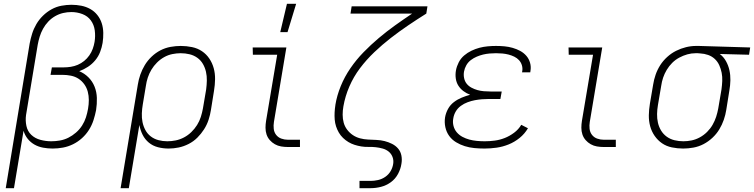

<svg xmlns="http://www.w3.org/2000/svg" viewBox="-20 -768 3940 1003"><path d="M10 215 135 -541Q140 -567 148 -592.5Q156 -618 170 -642Q184 -666 204.5 -686Q225 -706 249.5 -719.5Q274 -733 301 -738Q328 -743 353 -743Q380 -743 405 -738Q430 -733 451.5 -721Q473 -709 488.5 -689.5Q504 -670 511.5 -646.5Q519 -623 519.5 -596.5Q520 -570 516 -544Q512 -520 503 -496.5Q494 -473 477.5 -453Q461 -433 439.5 -419Q418 -405 394 -396Q421 -385 442 -364Q463 -343 474 -315.5Q485 -288 486 -256.5Q487 -225 482 -193Q477 -167 468.5 -140.5Q460 -114 445 -90Q430 -66 408.5 -46.5Q387 -27 361.5 -14.5Q336 -2 309 3Q282 8 255 8Q230 8 205.5 3.5Q181 -1 160.5 -12.5Q140 -24 125 -42.5Q110 -61 103 -85L53 215ZM248 -30Q270 -30 293 -34Q316 -38 337 -48.5Q358 -59 377 -75.5Q396 -92 409 -112.5Q422 -133 429 -155Q436 -177 440 -200Q444 -223 444 -245.5Q444 -268 438.5 -289Q433 -310 420.5 -327.5Q408 -345 390.5 -356.5Q373 -368 351 -372.5Q329 -377 306 -377H244L251 -416H313Q331 -416 350 -419Q369 -422 386.5 -429.5Q404 -437 419.5 -449.5Q435 -462 446.5 -478.5Q458 -495 464.5 -513Q471 -531 474 -549Q479 -580 475 -609.5Q471 -639 454.5 -661.5Q438 -684 410.5 -694.5Q383 -705 353 -705Q331 -705 309.5 -700Q288 -695 268 -683.5Q248 -672 232 -655Q216 -638 205 -618Q194 -598 187.5 -577Q181 -556 177 -534L116 -167Q112 -138 118 -110Q124 -82 143.5 -63.5Q163 -45 191 -37.5Q219 -30 248 -30Z M610 215 700 -326Q704 -352 713 -378Q722 -404 736.5 -428Q751 -452 772 -472Q793 -492 818 -505Q843 -518 870.5 -523Q898 -528 924 -528Q954 -528 983 -522Q1012 -516 1035 -500.5Q1058 -485 1073.5 -462Q1089 -439 1096.5 -411.5Q1104 -384 1103.5 -354Q1103 -324 1098 -294L1082 -194Q1078 -168 1069.5 -142Q1061 -116 1046 -92.5Q1031 -69 1011 -49Q991 -29 965.5 -16Q940 -3 913.5 2.5Q887 8 861 8Q832 8 805 1Q778 -6 757.5 -23Q737 -40 725 -64Q713 -88 708 -115L653 215ZM854 -30Q876 -30 898 -34.5Q920 -39 941 -50Q962 -61 979.5 -78Q997 -95 1009.5 -115Q1022 -135 1029 -157Q1036 -179 1040 -201L1057 -301Q1060 -324 1060.5 -347.5Q1061 -371 1056 -393Q1051 -415 1040 -434Q1029 -453 1011 -466Q993 -479 970.5 -484.5Q948 -490 924 -490Q903 -490 880.5 -485.5Q858 -481 837.5 -469.5Q817 -458 800 -441Q783 -424 771 -404Q759 -384 752 -362.5Q745 -341 742 -319L726 -223Q722 -200 721 -176Q720 -152 724.5 -130Q729 -108 739.5 -88.5Q750 -69 767.5 -55.5Q785 -42 807.5 -36Q830 -30 854 -30Z M1485 0Q1466 0 1448.5 -3Q1431 -6 1416 -14.5Q1401 -23 1389.5 -36Q1378 -49 1372.5 -65.5Q1367 -82 1367 -100.5Q1367 -119 1370 -137L1428 -482H1301L1300 -520H1476L1411 -131Q1408 -113 1410 -95Q1412 -77 1422.5 -63.5Q1433 -50 1449.5 -44Q1466 -38 1484 -38H1547V0ZM1444 -600 1479 -748H1527L1482 -600Z M1858 215V177H1916Q1935 177 1955 172.5Q1975 168 1992.5 156Q2010 144 2020.5 126Q2031 108 2034 88Q2037 69 2030.5 52Q2024 35 2010.5 24Q1997 13 1979 8Q1961 3 1942.5 1Q1924 -1 1905 -0.5Q1886 0 1867.5 -3Q1849 -6 1832 -11.5Q1815 -17 1800 -26Q1785 -35 1772 -47.5Q1759 -60 1750 -75.5Q1741 -91 1735.5 -108Q1730 -125 1728.5 -143.5Q1727 -162 1728 -181Q1729 -200 1732 -219V-220Q1740 -269 1760 -318Q1780 -367 1810.5 -411.5Q1841 -456 1879 -495Q1917 -534 1958.5 -569Q2000 -604 2044 -635.5Q2088 -667 2133 -697H1811L1817 -735H2213L2207 -697Q2159 -667 2112.5 -635.5Q2066 -604 2021.5 -569.5Q1977 -535 1935.5 -495.5Q1894 -456 1860.5 -411.5Q1827 -367 1805 -316Q1783 -265 1774 -213Q1770 -191 1770 -169Q1770 -147 1775.5 -127Q1781 -107 1793.5 -90.5Q1806 -74 1823 -62.5Q1840 -51 1860.5 -45.5Q1881 -40 1903 -39Q1925 -38 1947 -37Q1969 -36 1989 -31Q2009 -26 2028 -16.5Q2047 -7 2060 8.5Q2073 24 2077 45Q2081 66 2077 88Q2073 115 2059 141Q2045 167 2021.5 184Q1998 201 1970.5 208Q1943 215 1916 215Z M2511 8Q2484 8 2458 5.5Q2432 3 2408 -4.5Q2384 -12 2362.5 -25Q2341 -38 2326.5 -58Q2312 -78 2306.5 -103.5Q2301 -129 2305 -155Q2309 -178 2320.5 -199Q2332 -220 2351 -234.5Q2370 -249 2392 -258Q2414 -267 2436 -273Q2417 -280 2401 -292Q2385 -304 2374.5 -320.5Q2364 -337 2361 -358Q2358 -379 2362 -401Q2366 -422 2376.5 -442.5Q2387 -463 2404.5 -478Q2422 -493 2443 -503Q2464 -513 2485 -518.5Q2506 -524 2528 -526Q2550 -528 2571 -528Q2594 -528 2615.5 -526Q2637 -524 2658 -518Q2679 -512 2697.5 -502Q2716 -492 2729.5 -476.5Q2743 -461 2749 -440Q2755 -419 2751 -397L2750 -390H2707L2708 -395Q2711 -411 2706.5 -426.5Q2702 -442 2691.5 -453.5Q2681 -465 2666.5 -472Q2652 -479 2636.5 -483Q2621 -487 2604.5 -488.5Q2588 -490 2571 -490Q2555 -490 2537.5 -488.5Q2520 -487 2503.5 -483Q2487 -479 2470.5 -472Q2454 -465 2439.5 -454Q2425 -443 2416 -427Q2407 -411 2404 -394Q2401 -377 2404.5 -360Q2408 -343 2418 -330.5Q2428 -318 2443 -310Q2458 -302 2474 -297.5Q2490 -293 2507 -291.5Q2524 -290 2542 -290H2601L2594 -251H2535Q2516 -251 2497.5 -249.5Q2479 -248 2460.5 -244.5Q2442 -241 2423 -234Q2404 -227 2387.5 -215Q2371 -203 2361 -186Q2351 -169 2348 -150Q2344 -130 2349 -110.5Q2354 -91 2366.5 -76.5Q2379 -62 2396 -53Q2413 -44 2431.5 -39Q2450 -34 2470.5 -32Q2491 -30 2512 -30Q2538 -30 2564.5 -33.5Q2591 -37 2616.5 -47Q2642 -57 2665.5 -74.5Q2689 -92 2703 -116L2738 -98Q2721 -69 2694.5 -47.5Q2668 -26 2637 -13.5Q2606 -1 2574 3.5Q2542 8 2511 8Z M3135 0Q3116 0 3098.5 -3Q3081 -6 3066 -14.5Q3051 -23 3039.5 -36Q3028 -49 3022.5 -65.5Q3017 -82 3017 -100.5Q3017 -119 3020 -137L3078 -482H2951L2950 -520H3126L3061 -131Q3058 -113 3060 -95Q3062 -77 3072.5 -63.5Q3083 -50 3099.5 -44Q3116 -38 3134 -38H3197V0Z M3549 8Q3519 8 3490 2Q3461 -4 3438.5 -19.5Q3416 -35 3400 -58Q3384 -81 3376.5 -108.5Q3369 -136 3369.5 -166Q3370 -196 3375 -226L3392 -326Q3396 -352 3405 -378Q3414 -404 3429 -427.5Q3444 -451 3465.5 -470.5Q3487 -490 3512 -502.5Q3537 -515 3563.5 -521.5Q3590 -528 3616 -528H3631L3899 -520L3893 -482L3740 -486Q3760 -471 3772.5 -448.5Q3785 -426 3790.5 -401Q3796 -376 3795.5 -349Q3795 -322 3790 -294L3774 -194Q3770 -168 3761 -142Q3752 -116 3737.5 -92Q3723 -68 3701.5 -48Q3680 -28 3655 -15Q3630 -2 3602.5 3Q3575 8 3549 8ZM3550 -30Q3571 -30 3593 -34.5Q3615 -39 3636 -50.5Q3657 -62 3674 -79Q3691 -96 3702.5 -116Q3714 -136 3721 -157.5Q3728 -179 3732 -201L3749 -301Q3752 -323 3753 -345Q3754 -367 3750 -387.5Q3746 -408 3737.5 -427Q3729 -446 3714 -460Q3699 -474 3679 -481Q3659 -488 3637 -489L3625 -490H3614Q3592 -490 3570.5 -484Q3549 -478 3528.5 -467Q3508 -456 3491.5 -439.5Q3475 -423 3463 -403Q3451 -383 3444 -362Q3437 -341 3434 -319L3417 -219Q3413 -196 3412.5 -172.5Q3412 -149 3417 -127Q3422 -105 3433.5 -86Q3445 -67 3463 -54Q3481 -41 3503.5 -35.5Q3526 -30 3550 -30Z"/></svg>

Font: Iosevka Etoile Extralight
Style: Italic
Weight: 200
Italic angle: -9°
Designer: Belleve Invis
Foundry: Belleve Invis
Version: Version 22.1.2; ttfautohint (v1.8.4)